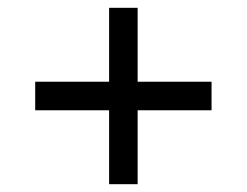

<svg xmlns="http://www.w3.org/2000/svg" viewBox="-20 -568 632 491"><path d="M259 -286H70V-359H259V-548H332V-359H521V-286H332V-97H259Z"/></svg>

Font: ugurmukhi15
Style: Book
Weight: 400
Designer: Jelle Bosma - Monotype Design Team
Foundry: Monotype Imaging Inc.
Version: Version 2.003